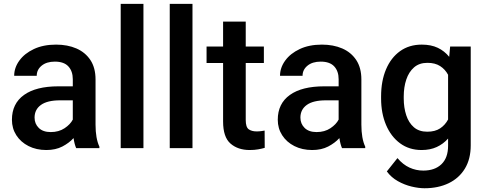

<svg xmlns="http://www.w3.org/2000/svg" viewBox="-20 -770 2528 998"><path d="M376 0Q367.2 -19.5 362.3 -52.2Q339.4 -26.9 304.2 -8.5Q269 9.8 220.7 9.8Q168.9 9.8 128.4 -10.7Q87.9 -31.2 64.9 -66.9Q42 -102.5 42 -147.5Q42 -231.4 104.7 -276.4Q167.5 -321.3 283.2 -321.3H358.4V-357.9Q358.4 -399.9 335.4 -424.8Q312.5 -449.7 265.1 -449.7Q222.2 -449.7 196.5 -428.7Q170.9 -407.7 170.9 -376H53.7Q53.7 -418 80.6 -455.1Q107.4 -492.2 156.2 -515.1Q205.1 -538.1 271.5 -538.1Q331.1 -538.1 377.2 -518.1Q423.3 -498 450 -457.8Q476.6 -417.5 476.6 -356.9V-122.1Q476.6 -50.3 496.6 -7.8V0ZM243.7 -83.5Q285.6 -83.5 315.7 -103.5Q345.7 -123.5 358.4 -148.4V-248.5H292Q226.1 -248.5 192.9 -224.6Q159.7 -200.7 159.7 -158.7Q159.7 -126.5 181.6 -105Q203.6 -83.5 243.7 -83.5Z M725.6 -750V0H607.4V-750Z M980.5 -750V0H862.3V-750Z M1351.6 -528.3V-442.4H1257.3V-146Q1257.3 -108.9 1272.9 -97.9Q1288.6 -86.9 1314 -86.9Q1326.2 -86.9 1337.4 -88.4Q1348.6 -89.8 1355.5 -91.3L1356 -1.5Q1341.3 2.9 1322 6.3Q1302.7 9.8 1277.8 9.8Q1216.8 9.8 1178.2 -23.7Q1139.6 -57.1 1139.6 -138.7V-442.4H1053.7V-528.3H1139.6V-657.7H1257.3V-528.3Z M1757.8 0Q1749 -19.5 1744.1 -52.2Q1721.2 -26.9 1686 -8.5Q1650.9 9.8 1602.5 9.8Q1550.8 9.8 1510.3 -10.7Q1469.7 -31.2 1446.8 -66.9Q1423.8 -102.5 1423.8 -147.5Q1423.8 -231.4 1486.6 -276.4Q1549.3 -321.3 1665 -321.3H1740.2V-357.9Q1740.2 -399.9 1717.3 -424.8Q1694.3 -449.7 1647 -449.7Q1604 -449.7 1578.4 -428.7Q1552.7 -407.7 1552.7 -376H1435.5Q1435.5 -418 1462.4 -455.1Q1489.3 -492.2 1538.1 -515.1Q1586.9 -538.1 1653.3 -538.1Q1712.9 -538.1 1759 -518.1Q1805.2 -498 1831.8 -457.8Q1858.4 -417.5 1858.4 -356.9V-122.1Q1858.4 -50.3 1878.4 -7.8V0ZM1625.5 -83.5Q1667.5 -83.5 1697.5 -103.5Q1727.5 -123.5 1740.2 -148.4V-248.5H1673.8Q1607.9 -248.5 1574.7 -224.6Q1541.5 -200.7 1541.5 -158.7Q1541.5 -126.5 1563.5 -105Q1585.4 -83.5 1625.5 -83.5Z M1960.9 -258.3V-268.6Q1960.9 -349.1 1986.6 -409.7Q2012.2 -470.2 2059.6 -504.2Q2106.9 -538.1 2172.4 -538.1Q2220.7 -538.1 2255.6 -521.5Q2290.5 -504.9 2314.9 -474.6L2319.8 -528.3H2426.8V-14.6Q2426.8 56.6 2396.5 106.4Q2366.2 156.2 2312 182.4Q2257.8 208.5 2186.5 208.5Q2156.2 208.5 2119.4 199.7Q2082.5 190.9 2048.1 171.6Q2013.7 152.3 1990.7 121.1L2045.9 51.8Q2074.2 85.4 2108.4 101.1Q2142.6 116.7 2180.2 116.7Q2240.2 116.7 2274.7 83.5Q2309.1 50.3 2309.1 -12.2V-49.8Q2284.2 -21.5 2250.2 -5.9Q2216.3 9.8 2171.4 9.8Q2106.9 9.8 2059.6 -25.1Q2012.2 -60.1 1986.6 -120.6Q1960.9 -181.2 1960.9 -258.3ZM2078.6 -268.6V-258.3Q2078.6 -210.4 2091.6 -171.1Q2104.5 -131.8 2131.3 -108.6Q2158.2 -85.4 2200.7 -85.4Q2241.7 -85.4 2267.8 -102.8Q2293.9 -120.1 2309.1 -148.9V-381.3Q2293.9 -409.7 2267.8 -426.5Q2241.7 -443.4 2201.7 -443.4Q2159.2 -443.4 2132.1 -419.7Q2105 -396 2091.8 -356.4Q2078.6 -316.9 2078.6 -268.6Z"/></svg>

Font: Vazirmatn UI Medium
Style: Regular
Weight: 500
Designer: Saber Rastikerdar
Foundry: Saber Rastikerdar
Version: Version 33.003